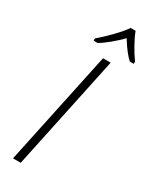

<svg xmlns="http://www.w3.org/2000/svg" viewBox="-236 -986 832 1041"><g transform="rotate(30 180.0 -465.5)"><path d="M49.8 0 201.2 -713.9H249L98.1 0ZM360.4 -771H336.4Q302.2 -800.3 257.8 -872.1Q231 -844.2 196.8 -816.2Q162.6 -788.1 135.7 -771H109.4V-785.2Q142.6 -812.5 186.3 -857.7Q230 -902.8 248.5 -931.2H279.8Q291 -899.9 315.2 -856.7Q339.4 -813.5 360.4 -785.2Z"/></g></svg>

Font: CAA NEO Sans Light
Style: Italic
Weight: 300
Italic angle: -12°
Version: Version 1.10